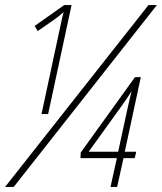

<svg xmlns="http://www.w3.org/2000/svg" viewBox="-42 -734 636 754"><path d="M-22 0H12L574 -714H541ZM198 -645 121 -286H147L239 -714H210L94 -632L106 -612L171 -657C183 -665 193 -673 208 -687C205 -674 201 -661 198 -645ZM392 0H418L443 -113H487L493 -138H448L511 -431H488L275 -135L274 -113H417ZM306 -138 435 -317C453 -342 463 -357 475 -376C470 -358 464 -331 458 -304L422 -138Z"/></svg>

Font: Noto Sans ExtraCondensed Thin
Style: Italic
Weight: 100
Width: 2
Italic angle: -12°
Designer: Monotype Design Team
Foundry: Monotype Imaging Inc.
Version: Version 2.013